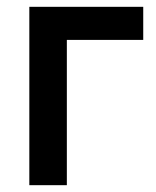

<svg xmlns="http://www.w3.org/2000/svg" viewBox="-20 -543 457 563"><path d="M66 0V-523H400V-426H176V0Z"/></svg>

Font: Raleway-v4020 SemiBold
Style: Regular
Weight: 600
Designer: Matt McInerney, Pablo Impallari, Rodrigo Fuenzalida
Foundry: Matt McInerney, Pablo Impallari, Rodrigo Fuenzalida
Version: Version 4.020;PS 004.020;hotconv 1.0.88;makeotf.lib2.5.64775